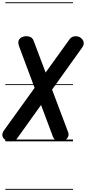

<svg xmlns="http://www.w3.org/2000/svg" viewBox="-52 -1250 760 1698"><path d="M-12 -18Q-31 -35 -31.5 -55.5Q-32 -76 -15.5 -98.5L254 -473L118 -837Q92.5 -904.5 151 -925Q176 -933.5 205 -926.8Q234 -920 245 -890.5L351.5 -608.5L563 -902.5Q582 -928.5 614 -929.5Q646 -930.5 665 -913Q685 -896 688.2 -874Q691.5 -852 672.5 -826.5L408.5 -457.5L548.5 -86.5Q559.5 -60.5 550.2 -40.2Q541 -20 518.5 -8.5Q502.5 0 481.5 0Q460.5 0 442.5 -9.8Q424.5 -19.5 416.5 -40L311 -321.5L97 -22.5Q84.5 -5.5 64 -1Q43.5 3.5 22.8 -1.8Q2 -7 -12 -18ZM-12 -18Q-31 -35 -31.5 -55.5Q-32 -76 -15.5 -98.5L254 -473L118 -837Q92.5 -904.5 151 -925Q176 -933.5 205 -926.8Q234 -920 245 -890.5L351.5 -608.5L563 -902.5Q582 -928.5 614 -929.5Q646 -930.5 665 -913Q685 -896 688.2 -874Q691.5 -852 672.5 -826.5L408.5 -457.5L548.5 -86.5Q559.5 -60.5 550.2 -40.2Q541 -20 518.5 -8.5Q502.5 0 481.5 0Q460.5 0 442.5 -9.8Q424.5 -19.5 416.5 -40L311 -321.5L97 -22.5Q84.5 -5.5 64 -1Q43.5 3.5 22.8 -1.8Q2 -7 -12 -18ZM-5 420.5H593.5V428.5H-5ZM-5 -16H593.5V0H-5ZM-5 -505.5H593.5V-497.5H-5ZM-5 -1230H593.5V-1222H-5Z"/></svg>

Font: Edu VIC WA NT Pre Guide
Style: Regular
Weight: 400
Designer: Tina and Corey Anderson, Eben Sorkin, Mirko Velimirovic
Foundry: Google for Education
Version: Version 1.000